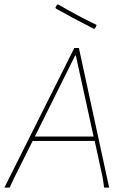

<svg xmlns="http://www.w3.org/2000/svg" viewBox="-28 -856 572 876"><path d="M237 -836Q322 -786 413 -742L406 -727L401 -724Q294 -779 227 -817L225 -822L232 -834ZM332 -637 470 0H447L441 -43L404 -213H121L36 -43L16 0H-8L311 -637ZM315 -603 131 -233H399L318 -603Z"/></svg>

Font: Alegreya Sans Thin
Style: Italic
Weight: 100
Italic angle: -7°
Designer: Juan Pablo del Peral
Foundry: Huerta Tipografica
Version: Version 2.007